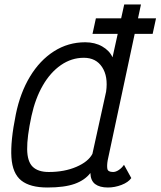

<svg xmlns="http://www.w3.org/2000/svg" viewBox="-20 -820 714 854"><path d="M391.5 -669.5 406.5 -738.5H674L659 -669.5ZM483 -55Q495 -55 508.2 -63.8Q521.5 -72.5 531.5 -87L564 -28Q550.5 -9 520.5 2.5Q490.5 14 460 14Q423.5 14 403.2 -1.2Q383 -16.5 382 -50.5Q357.5 -18.5 312 -2.2Q266.5 14 191 14Q113.5 14 74.5 -17.2Q35.5 -48.5 30.8 -120Q26 -191.5 50.5 -312Q70 -407.5 113.5 -479.5Q157 -551.5 220 -591.8Q283 -632 359 -632Q402 -632 434.5 -613.5Q467 -595 480.5 -565L532.5 -800H607L459 -107Q455 -83.5 457.5 -69.2Q460 -55 483 -55ZM197 -55Q266.5 -55 319.5 -77.8Q372.5 -100.5 391 -135.5L452 -412.5Q461.5 -480 434.2 -521.5Q407 -563 353 -563Q298 -563 251 -530.5Q204 -498 170.5 -440Q137 -382 120 -304Q100 -211 100.8 -156.2Q101.5 -101.5 125.5 -78.2Q149.5 -55 197 -55Z"/></svg>

Font: Victor Mono Thin
Style: Italic
Weight: 100
Italic angle: -12°
Monospace: yes
Designer: Rune Bjørnerås
Version: Version 1.561;gftools[0.9.30]